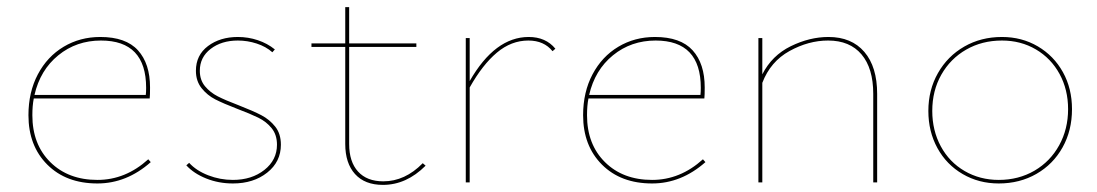

<svg xmlns="http://www.w3.org/2000/svg" viewBox="-20 -513 3084 540"><path d="M404 -57Q336 3 254 3Q166 3 113 -50Q60 -103 60 -189Q60 -254 86.5 -304Q113 -354 159 -381.5Q205 -409 262 -409Q334 -409 368 -371.5Q402 -334 402 -267Q402 -245 401 -236H75Q71 -216 71 -189Q71 -107 121.5 -57Q172 -7 254 -7Q333 -7 397 -65ZM77 -246H390Q391 -253 391 -266Q391 -399 264 -399Q195 -399 144 -357.5Q93 -316 77 -246Z M504 -48 512 -55Q532 -33 565.5 -20Q599 -7 635 -7Q688 -7 723.5 -35Q759 -63 759 -106Q759 -134 744 -152.5Q729 -171 706.5 -182Q684 -193 647 -207Q608 -222 585.5 -233.5Q563 -245 547 -265Q531 -285 531 -314Q531 -358 565 -383.5Q599 -409 649 -409Q678 -409 705 -400Q732 -391 753 -374L746 -366Q728 -382 702 -390.5Q676 -399 649 -399Q603 -399 572.5 -375.5Q542 -352 542 -314Q542 -288 556.5 -270.5Q571 -253 592.5 -242Q614 -231 651 -217Q692 -201 715 -189Q738 -177 754 -157Q770 -137 770 -106Q770 -58 731.5 -27.5Q693 3 635 3Q595 3 560 -11Q525 -25 504 -48Z M1177 -47Q1123 7 1057 7Q1006 7 978.5 -23.5Q951 -54 951 -108V-381H856V-391H951V-493H962V-391H1151V-381H962V-108Q962 -58 987 -30.5Q1012 -3 1058 -3Q1119 -3 1169 -54Z M1542 -376 1534 -369Q1510 -399 1466 -399Q1418 -399 1377.5 -365Q1337 -331 1301 -267V0H1290V-406H1301V-285Q1372 -409 1467 -409Q1515 -409 1542 -376Z M1964 -57Q1896 3 1814 3Q1726 3 1673 -50Q1620 -103 1620 -189Q1620 -254 1646.5 -304Q1673 -354 1719 -381.5Q1765 -409 1822 -409Q1894 -409 1928 -371.5Q1962 -334 1962 -267Q1962 -245 1961 -236H1635Q1631 -216 1631 -189Q1631 -107 1681.5 -57Q1732 -7 1814 -7Q1893 -7 1957 -65ZM1637 -246H1950Q1951 -253 1951 -266Q1951 -399 1824 -399Q1755 -399 1704 -357.5Q1653 -316 1637 -246Z M2447 -249V0H2436V-249Q2436 -321 2403 -360Q2370 -399 2309 -399Q2254 -399 2200.5 -369.5Q2147 -340 2124 -280V0H2113V-406H2124V-304Q2151 -357 2204 -383Q2257 -409 2310 -409Q2375 -409 2411 -367Q2447 -325 2447 -249Z M2591 -201Q2591 -260 2618 -307.5Q2645 -355 2692 -382Q2739 -409 2798 -409Q2854 -409 2899 -382.5Q2944 -356 2969.5 -310Q2995 -264 2995 -206Q2995 -146 2968.5 -98.5Q2942 -51 2895 -24Q2848 3 2789 3Q2733 3 2687.5 -23.5Q2642 -50 2616.5 -96.5Q2591 -143 2591 -201ZM2984 -206Q2984 -261 2960 -305Q2936 -349 2893.5 -374Q2851 -399 2798 -399Q2742 -399 2697.5 -373.5Q2653 -348 2627.5 -303Q2602 -258 2602 -201Q2602 -146 2626 -101.5Q2650 -57 2693 -32Q2736 -7 2789 -7Q2845 -7 2889.5 -33Q2934 -59 2959 -104.5Q2984 -150 2984 -206Z"/></svg>

Font: Ysabeau Infant Hairline
Style: Regular
Weight: 100
Designer: Christian Thalmann (Catharsis Fonts)
Version: Version 0.003